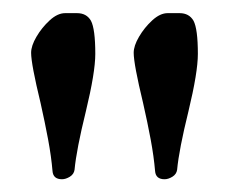

<svg xmlns="http://www.w3.org/2000/svg" viewBox="-20 -702 355 298"><path d="M76.2 -423.8Q62.5 -423.8 61.5 -436.5Q59.6 -459 54.7 -485.4Q49.8 -511.7 43 -542Q28.3 -602.5 28.3 -620.1Q28.3 -630.9 36.6 -645Q44.9 -659.2 57.1 -670.4Q69.3 -681.6 81.1 -681.6H99.6Q114.3 -681.6 121.1 -669.9Q127.9 -657.2 127.9 -618.2Q127.9 -589.8 113.3 -529.3Q98.6 -469.7 95.7 -438.5Q94.7 -431.6 88.4 -427.7Q82 -423.8 76.2 -423.8ZM235.4 -423.8Q221.7 -423.8 220.7 -436.5Q218.8 -459 213.9 -485.4Q209 -511.7 202.1 -542Q187.5 -602.5 187.5 -620.1Q187.5 -630.9 195.8 -645Q204.1 -659.2 216.3 -670.4Q228.5 -681.6 240.2 -681.6H258.8Q273.4 -681.6 280.3 -669.9Q287.1 -657.2 287.1 -618.2Q287.1 -589.8 272.5 -529.3Q257.8 -469.7 254.9 -438.5Q253.9 -431.6 247.6 -427.7Q241.2 -423.8 235.4 -423.8Z"/></svg>

Font: Crimson Text Bold
Style: Bold
Weight: 700
Designer: Sebastian Kosch
Foundry: Sebastian Kosch
Version: Version 1.10 July 1, 2025